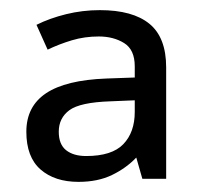

<svg xmlns="http://www.w3.org/2000/svg" viewBox="-20 -742 397 379"><path d="M177 -722Q242 -722 275 -695Q308 -668 308 -609V-389H261L249 -431Q229 -410 201 -396.5Q173 -383 135 -383Q88 -383 60 -407.5Q32 -432 32 -482Q32 -532 71 -558Q110 -584 190 -587L246 -589V-611Q246 -644 225 -657Q204 -670 175 -670Q147 -670 122 -662.5Q97 -655 74 -644L52 -693Q78 -706 110.5 -714Q143 -722 177 -722ZM198 -542Q138 -540 117 -524.5Q96 -509 96 -482Q96 -457 110.5 -445.5Q125 -434 150 -434Q201 -434 223.5 -457.5Q246 -481 246 -521V-544Z"/></svg>

Font: Noto Sans Tai Tham
Style: Regular
Weight: 400
Designer: Monotype Design Team 2013. Revised by David WIlliams 2020
Foundry: Monotype Imaging Inc.
Version: Version 2.002